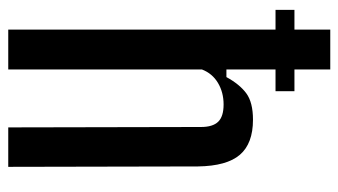

<svg xmlns="http://www.w3.org/2000/svg" viewBox="-202 -638 840 477"><g transform="rotate(90 218.5 -400.0)"><path d="M54 0V-664H5V-711H54V-800H153V-711H207V-664H153V-542H172Q190 -575 212.5 -591.5Q235 -608 278 -608Q337 -608 365 -575.5Q393 -543 394 -471L395 0H297L296 -479Q296 -508 283 -521.5Q270 -535 240 -535Q210 -535 186.5 -521Q163 -507 153 -481V0Z"/></g></svg>

Font: Big Shoulders Text SemiBold
Style: Regular
Weight: 600
Designer: Patric King
Foundry: XO Type Co
Version: Version 1.000; ttfautohint (v1.8.2)